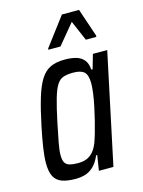

<svg xmlns="http://www.w3.org/2000/svg" viewBox="-111 -781 636 855"><g transform="rotate(-15 207.0 -353.5)"><path d="M131 8Q92 8 67.5 -1Q43 -10 31.5 -32Q20 -54 20 -94Q20 -122 26 -162.5Q32 -203 43 -256Q59 -333 74.5 -384Q90 -435 109 -464.5Q128 -494 154.5 -506Q181 -518 219 -518Q249 -518 271 -512Q293 -506 307 -490Q321 -474 323 -444H329L348 -510H414L306 0H239L250 -70H245Q231 -37 212 -20Q193 -3 172.5 2.5Q152 8 131 8ZM159 -57Q182 -57 199 -64Q216 -71 229 -86Q242 -101 251 -124Q257 -140 264.5 -165.5Q272 -191 279.5 -221.5Q287 -252 293.5 -283Q300 -314 303.5 -341Q307 -368 307 -385Q307 -423 292 -437.5Q277 -452 241 -452Q214 -452 196 -446Q178 -440 165.5 -420.5Q153 -401 141.5 -361.5Q130 -322 116 -255Q105 -202 98.5 -167.5Q92 -133 92 -111Q92 -88 99 -76.5Q106 -65 121 -61Q136 -57 159 -57ZM161 -579 162 -585 260 -715H339L383 -585L382 -579H334L294 -672L217 -579Z"/></g></svg>

Font: Saira Condensed
Style: Italic
Weight: 400
Width: 3
Italic angle: -12°
Designer: Hector Gatti with collaboration of the Omnibus-Type team
Foundry: Omnibus-Type
Version: Version 1.100